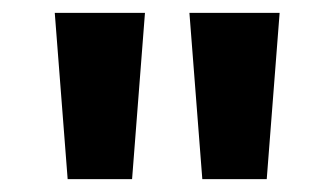

<svg xmlns="http://www.w3.org/2000/svg" viewBox="-20 -978 519 298"><path d="M85 -700 65 -958H205L185 -700ZM294 -700 274 -958H414L394 -700Z"/></svg>

Font: Noto Sans Khmer UI SemiCondensed
Style: Bold
Weight: 700
Width: 4
Designer: Danh Hong and the Monotype Design Team
Foundry: Monotype Imaging Inc.
Version: Version 2.002; ttfautohint (v1.8.4.7-5d5b)